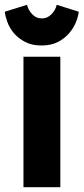

<svg xmlns="http://www.w3.org/2000/svg" viewBox="-30 -782 349 802"><path d="M222 0V-545H68V0ZM143 -592Q184 -592 212.5 -607Q241 -622 259.5 -644Q278 -666 287.5 -690Q297 -714 299 -733L207 -762Q202 -740 185 -722.5Q168 -705 145 -705Q121 -705 104.5 -722.5Q88 -740 83 -762L-10 -733Q-8 -714 1 -689.5Q10 -665 28 -643.5Q46 -622 74.5 -607Q103 -592 143 -592Z"/></svg>

Font: Secuela Black
Style: Regular
Weight: 900
Designer: Fernando Haro
Foundry: deFharo
Version: Version 1.704